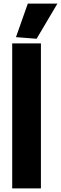

<svg xmlns="http://www.w3.org/2000/svg" viewBox="-20 -1050 340 1070"><path d="M69 -843 135 -1030H300L184 -834ZM48 -808H208V0H48Z"/></svg>

Font: Encode Sans Compressed
Style: ExtraBold
Weight: 800
Designer: Pablo Impallari, Andres Torresi
Foundry: Pablo Impallari, Andres Torresi
Version: Version 1.000; ttfautohint (v1.00) -l 8 -r 50 -G 200 -x 14 -